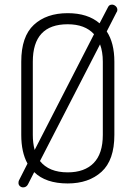

<svg xmlns="http://www.w3.org/2000/svg" viewBox="-20 -788 587 831"><path d="M465 -768Q473 -768 480.5 -761.5Q488 -755 488 -745Q488 -739 484 -734L442 -652Q475 -602 475 -521V-204Q475 -95 419.5 -44.5Q364 6 273 6Q178 6 128 -43L101 10Q94 23 80 23Q72 23 66 17.5Q60 12 60 4Q60 -3 62 -7L99 -80Q72 -129 72 -204V-521Q72 -630 126.5 -680.5Q181 -731 273 -731Q360 -731 411 -687L448 -758Q453 -768 465 -768ZM425 -204V-521Q425 -564 413 -596L153 -91Q192 -42 273 -42Q346 -42 385.5 -82.5Q425 -123 425 -204ZM122 -204Q122 -169 130 -139L387 -640Q348 -683 273 -683Q122 -683 122 -521Z"/></svg>

Font: Dosis
Style: Light
Weight: 300
Designer: Edgar Tolentino, Pablo Impallari, Igino Marini
Foundry: Edgar Tolentino, Pablo Impallari, Igino Marini
Version: Version 1.007